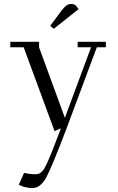

<svg xmlns="http://www.w3.org/2000/svg" viewBox="-20 -651 599 974"><path d="M32.2 -411.1V-439H178.2V-411.1L309.1 -53.2L441.9 -411.1H374V-439H517.1V-411.1H471.2L315.9 4.9Q244.1 194.3 214.8 248.8Q185.5 303.2 143.1 303.2Q126 303.2 97.2 295.9L75.2 286.1L102.1 226.1Q129.9 232.9 160.2 232.9Q171.9 232.9 179.2 229.5Q186.5 226.1 196.5 214.8Q206.5 203.6 218.5 177.2Q230.5 150.9 247.1 109.4Q263.7 67.9 289.1 0L256.8 14.2L100.1 -411.1ZM234.9 -520 292 -597.2Q307.1 -616.2 317.4 -623.5Q327.6 -630.9 341.8 -630.9Q347.2 -630.9 352.8 -629.2Q358.4 -627.4 361.3 -626L363.8 -624L378.9 -605L252.9 -504.9Z"/></svg>

Font: Dehuti Alt
Style: Book
Weight: 400
Version: Version 1.2